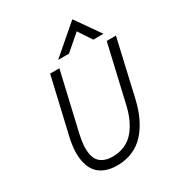

<svg xmlns="http://www.w3.org/2000/svg" viewBox="-213 -1045 1094 1187"><g transform="rotate(-30 334.0 -451.0)"><path d="M283.2 -738.3 484.9 -912.1 606.9 -738.3H534.2L471.2 -834L360.8 -738.3ZM275.9 9.8Q225.6 9.8 189 -5.4Q152.3 -20.5 130.9 -47.4Q109.4 -74.2 99.9 -112.5Q90.3 -150.9 92 -195.8Q93.8 -240.7 106 -293L198.2 -689.9H264.2L168.9 -278.8Q159.7 -237.8 156.7 -204.8Q153.8 -171.9 158.7 -142.6Q163.6 -113.3 177.2 -93.8Q190.9 -74.2 216.3 -63Q241.7 -51.8 278.8 -51.8Q327.1 -51.8 366.2 -69.8Q405.3 -87.9 432.6 -120.6Q460 -153.3 478.5 -194.6Q497.1 -235.8 508.8 -287.1L602.1 -689.9H668L576.2 -290Q560.5 -222.2 534.9 -168.5Q509.3 -114.7 472.9 -74.2Q436.5 -33.7 386.5 -12Q336.4 9.8 275.9 9.8Z"/></g></svg>

Font: HK Grotesk Light Italic
Style: Regular
Weight: 300
Italic angle: -13°
Designer: Alfredo Marco Pradil and Stefan Peev
Foundry: Hanken Design Co.
Version: Version 1.000;PS 001.000;hotconv 1.0.88;makeotf.lib2.5.64775